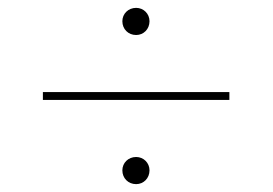

<svg xmlns="http://www.w3.org/2000/svg" viewBox="-20 -500 693 488"><path d="M89 -266V-246H563V-266ZM326 -411C345 -411 360 -426 360 -446C360 -465 345 -480 326 -480C306 -480 291 -465 291 -446C291 -426 306 -411 326 -411ZM326 -32C345 -32 360 -47 360 -67C360 -86 345 -101 326 -101C306 -101 291 -86 291 -67C291 -47 306 -32 326 -32Z"/></svg>

Font: Sprat Condensed Thin
Style: Regular
Weight: 100
Width: 3
Designer: Ethan Nakache
Foundry: Collletttivo
Version: Version 2.000;Glyphs 3.2 (3217)